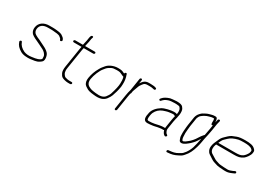

<svg xmlns="http://www.w3.org/2000/svg" viewBox="-5 -1403 3190 2305"><g transform="rotate(30 1590.5 -250.0)"><path d="M157.7 -377C153.4 -349.4 157.9 -325.4 171.3 -305C179.8 -289.2 208.3 -269.2 264.4 -245C301.3 -229.9 327.1 -213.1 370.1 -193.3C391.6 -181.5 422.6 -154.2 425.2 -125.6C426.6 -110.5 427.1 -101.5 426.6 -98.5C426.1 -95.5 425.3 -92.3 424.1 -89C406.3 -69.4 368.5 -56.1 303 -49C264 -42.7 228.9 -45.7 197.6 -58C152.4 -79 124 -108.3 111.1 -146C105 -163.8 76.7 -150.1 82.9 -132C98 -87.9 121.9 -64.1 165 -38.3C183.5 -27.3 207.6 -20.6 233.8 -18.2C290 -13.1 308.6 -20.2 359.2 -26.9C381 -30.2 400.6 -37.7 417.8 -49.4C442.1 -66 452.5 -72.9 456.4 -97.5C460.1 -120.8 452 -153.9 443 -170.6C431 -192.7 400.5 -213.1 378.6 -225C350.7 -237.5 314.8 -258.4 284.3 -272C229.2 -294.5 203.5 -311.5 198.2 -323C187.8 -337.5 184.3 -355.5 187.7 -377C195.2 -424 232.9 -451 294.6 -451H346.2C353.4 -451 360.6 -450.7 367.7 -450C405.1 -446.5 452.1 -445.4 469.2 -428C476.4 -420.7 482.5 -415.7 487.4 -413C489.2 -411.7 490.8 -409 492.1 -405L495.7 -396C502 -377.6 532 -393.9 524.9 -410L520.5 -420C514.1 -435.2 506.1 -438.5 495 -448C472.1 -469.5 441.1 -473.7 397.9 -478L375.4 -480C367.9 -480.7 359.8 -481 351 -481H299.4C222.4 -481 167.9 -441.5 157.7 -377Z M883.1 -13C884.3 -20.9 878.4 -28 870.4 -28H859.4H832C821 -28 803.4 -31.5 779.3 -38.6C765.2 -42.7 744 -74.5 742 -88.3C738.7 -110.5 736.3 -115.6 742.4 -154L785.2 -424C787.6 -439.3 789.8 -449 791.7 -453H924.7C932.7 -453 940.9 -460.1 942.1 -468C943.4 -475.9 937.4 -483 924.7 -483H792.7C793.5 -483.7 794 -484.7 794.2 -486L808.5 -551L815.2 -593C817.2 -605.5 833.4 -627.5 813.2 -631C798.9 -633.4 789.6 -620.8 785.2 -593L778.5 -551L764.5 -488C764.1 -485.3 763.5 -483.7 762.7 -483H656.7C648.8 -483 640.6 -475.9 639.4 -468C638.1 -460.1 644.1 -453 656.7 -453H761.7C761 -452.3 760.5 -451.5 760.4 -450.5L753.7 -415L712.4 -154C706.1 -114 707.5 -83.8 716.7 -63.5C726 -43.1 736.2 -28.9 747.5 -20.8C764 -8.8 806.9 2 834.4 2H860.4C872.6 2 881.4 -2.6 883.1 -13Z M1375.4 -394C1375.8 -392 1377.5 -385.6 1380.7 -374.8C1383.8 -364 1385 -340.8 1384.3 -305.1C1383.6 -269.5 1371.6 -215.6 1348.4 -143.5C1344 -129.8 1333.3 -112 1316.3 -90C1292.2 -59.8 1251.9 -48.9 1185.5 -57.5C1132.6 -64.3 1115.9 -65.5 1074.3 -90C1051.1 -108.2 1042.5 -135.8 1048.3 -172.7C1058.1 -234.3 1091.6 -312.9 1120.3 -346C1127.2 -354 1134.5 -363 1142.1 -373C1158.6 -391.2 1171.9 -397.1 1197.2 -411.5C1210.8 -419.2 1233.6 -423 1265.6 -423C1301.1 -423 1311.8 -422.2 1339.2 -408.5C1356.8 -399.5 1368.8 -394.7 1375.4 -394ZM1364.3 -431C1360.6 -433 1355.6 -435.3 1349.4 -438C1327.8 -447.2 1320 -453 1270.3 -453C1207.5 -453 1148.4 -424.3 1120.8 -390L1097.3 -361.5C1089.8 -352.5 1081.9 -340.3 1073.5 -325C1045.2 -276.8 1026.7 -225.4 1018.1 -171C1012.5 -135.8 1017.7 -106.8 1033.8 -84C1039.9 -75.4 1056.8 -63.3 1084.5 -47.8C1095.4 -41.7 1112.3 -36.4 1138.9 -32L1176 -27.5C1256.9 -17.6 1307.3 -33.4 1339.9 -75C1358.9 -101.1 1370.9 -121.6 1375.8 -136.5C1390.3 -180.6 1402.8 -213.5 1412.6 -275C1417.5 -325 1415.7 -366 1407 -398C1404.8 -406.2 1404.2 -413.8 1400.5 -420L1394.7 -440C1393.1 -449 1386.1 -451.4 1373.8 -447C1368.1 -445 1365 -439.7 1364.3 -431Z M1557.1 -468 1530.8 -302C1522.4 -274 1515.9 -245.3 1511.2 -216L1479.1 -13C1477.8 -5.1 1483.8 2 1491.7 2C1499.6 2 1507.8 -5.1 1509.1 -13L1541.2 -216C1543.2 -228.7 1545.5 -240.7 1547.9 -252L1549 -259C1552.8 -261.7 1555 -265.3 1555.8 -270L1560.5 -300C1564 -311.7 1570 -328 1578.3 -349C1587.9 -373.3 1590.2 -387.2 1603 -404C1622.7 -430 1630.4 -453 1676.7 -453H1711.2C1726.8 -453 1741.1 -451.3 1753.9 -447.8C1766.7 -444.3 1774.9 -443.3 1778.5 -445C1791.2 -450.9 1792.5 -469.8 1779.8 -472C1763.8 -479.3 1738.8 -483 1704.7 -483H1675.5C1648.7 -483 1626.4 -474.2 1608.8 -456.5C1593.7 -441.4 1590.5 -434.7 1579.4 -419L1587.1 -468C1588.4 -475.9 1582.4 -483 1574.5 -483C1566.6 -483 1558.4 -475.9 1557.1 -468Z M1901.7 -55C1923.7 -55 1949.8 -57.7 1984.8 -63L2008.4 -68C2025.3 -71.7 2037.2 -75.5 2054.8 -77C2069.1 -78.2 2074.3 -81 2085.6 -81H2110.6C2113.3 -81 2116.1 -82 2119.1 -84C2128.2 -57.2 2138.5 -40.2 2150 -33L2159.9 -26C2172.5 -17.6 2196.4 -40.5 2179 -52L2169.1 -59C2164.9 -61.7 2160.5 -67.8 2156.1 -77.5C2147 -97 2145.1 -102.8 2149.8 -133L2164.7 -227C2167.1 -241.9 2172.2 -264 2175.1 -276.5C2177.2 -286.1 2181.4 -288 2179.8 -297C2181.2 -301.7 2182.3 -306.3 2183 -311C2190.9 -344.5 2191.7 -374.5 2185.3 -401C2182.9 -411 2175.6 -423.2 2163.6 -437.5C2151.5 -451.8 2125.5 -459 2079.9 -459C2037.5 -456.5 2008.1 -453.5 1991.2 -450C1947.3 -436.1 1916.5 -418.4 1898.8 -397L1890.3 -387C1875.7 -371 1898.4 -354 1911.6 -370L1920.2 -380C1943.2 -405.4 1985.8 -422.3 2018.7 -425C2055 -427.6 2083.7 -430.1 2126.7 -423.5C2135.6 -421.9 2143.5 -414.4 2150.3 -401C2160 -386.6 2162.1 -361.6 2156.4 -326C2147.8 -330.7 2133.4 -333 2113 -333C2068.1 -333 1985.2 -310.8 1961.1 -295.9C1903.9 -260.4 1869.6 -219.5 1858.4 -173C1843.1 -109.9 1842.4 -55 1901.7 -55ZM2134.7 -227 2119.8 -133C2118.6 -125 2117.8 -117.7 2117.4 -111H2091.6C2083.4 -111 2077.1 -110.5 2071.9 -109.5C2046 -104.7 2038.8 -106.1 2004.6 -97L1981 -92C1954.8 -87.1 1931.3 -85 1904.4 -85C1893.1 -85 1886 -89.3 1883 -98C1877.6 -113.8 1885.8 -169.3 1895.6 -190.5C1914.8 -232 1945.9 -261 1988.9 -277.5C1998 -280.5 2009.7 -284.3 2023.8 -289C2051.4 -298.1 2075.8 -299.5 2105.6 -303H2125.8C2133.1 -303 2140.7 -298.3 2148.6 -289C2145 -283.7 2140.4 -263 2134.7 -227Z M2614.9 -510 2612 -498C2609 -486.3 2606.3 -479.7 2604.5 -470C2605.6 -512.7 2595.6 -534 2574.7 -534H2561.7C2533.9 -534 2514.6 -525.3 2490.4 -519.7C2467.3 -514.5 2435.8 -495.5 2417.6 -485.6C2404.2 -478.4 2375.8 -447.8 2369.3 -434C2364.2 -423.2 2357.1 -410.4 2354.8 -396L2336.5 -280.5C2335 -270.8 2333.8 -261.3 2333 -252L2328.3 -197C2325.3 -167.2 2328.3 -165.2 2328.1 -132.2C2327.9 -114.4 2333.2 -93.8 2343.7 -70.5C2358.2 -38.7 2401.8 -51.7 2432.5 -75.5C2439 -80.5 2446.4 -86.2 2454.7 -92.5C2476.2 -108.8 2476 -111.7 2498.5 -133.5C2510.6 -145.2 2522.5 -160.6 2534.3 -179.5C2546.1 -198.5 2553.7 -210.3 2557.1 -215L2555.1 -202C2548.8 -162.1 2536.7 -117.6 2527.1 -82C2521.8 -62.5 2515.3 -53.4 2507 -34.3C2500.5 -19.3 2488.5 -3 2480.7 9L2454.6 39.3C2450.4 44.2 2437.1 52.8 2414.8 65C2372.7 90.4 2343.3 94.2 2294.4 99L2284.2 100C2264.2 103.3 2264.1 133.1 2283.5 130L2293.6 129C2314.8 126.7 2339.1 125.5 2358.7 119C2388.2 109.3 2390 109.5 2427.3 90.6C2464 72.1 2470.4 64.2 2489.6 41C2521.3 7.1 2546.4 -42.7 2564.9 -108.4C2573.1 -137.5 2578.9 -163.2 2582.5 -185.5C2586 -207.8 2588.9 -224.3 2591.3 -235L2605.4 -299L2618.4 -368L2633.1 -461C2634.9 -472.3 2637.7 -484 2641.6 -496L2644.4 -507C2646 -517.2 2642.2 -522.7 2633 -523.5C2625.1 -524.2 2616.1 -517.9 2614.9 -510ZM2575.6 -300C2574.3 -292 2572.7 -284 2570.8 -276C2568.6 -274.7 2566.7 -273 2565 -271L2556.4 -261C2549.8 -253 2544 -245.7 2538.9 -239C2512.5 -195.2 2488.7 -162.8 2467.6 -142C2455.7 -130.3 2452.7 -126.2 2437.8 -115C2425.4 -105.7 2397.1 -79.3 2377.5 -81.5C2374.5 -81.8 2371.2 -86.1 2367.4 -94.2C2363.7 -102.4 2361.2 -113 2360 -126C2355.9 -171.5 2358 -189.1 2361.2 -228L2366.6 -281L2384.8 -396C2385.8 -402 2390.1 -412.4 2397.8 -427.2C2405.5 -441.9 2424.8 -457.6 2455.5 -474.3C2471.7 -483.1 2485.2 -488.8 2496.1 -491.2C2517.4 -496.1 2532.6 -504 2556.9 -504H2568.9C2573.4 -495.1 2575 -480.8 2573.6 -461.1C2572 -438.3 2574.9 -412.3 2597.6 -426L2588.4 -368Z M2759.7 -276C2767.7 -294 2774 -310.8 2784.2 -325.8C2789.1 -333 2804.4 -348.4 2829.9 -372C2856.7 -398.4 2898.2 -417.8 2950.1 -430C2964.2 -433.3 2989.7 -435 3026.5 -435C3072.5 -435 3117.7 -430.6 3138.5 -409.5C3151.2 -396.5 3152.6 -397.7 3148.8 -374C3147.3 -364 3143.4 -354.3 3137.2 -345C3119.2 -315.5 3099.5 -296.5 3078.2 -288C3062.9 -280 3035.7 -276 2991.7 -276ZM2747 -246H2987C3046.7 -246 3078.1 -250.8 3117.8 -279.7C3138.8 -295 3173.7 -341.8 3178.8 -373.7C3184.1 -407.2 3181.2 -412.1 3162.8 -430.5C3134.7 -458.5 3094.1 -465 3025.2 -465C2974.9 -465 2937.5 -460 2913 -450.1C2894.7 -442.7 2876.6 -435.4 2858.8 -428.2C2831.6 -415.3 2803.5 -385.2 2783.5 -366C2760.2 -343.7 2751.3 -329.4 2735.5 -291.5C2719.1 -252.3 2710.6 -243.6 2703.5 -199C2699 -170.4 2705.2 -144.5 2722.1 -121.5C2735.5 -103.2 2755.6 -96.2 2772.2 -83.5C2785.4 -73.4 2798.5 -66.4 2815 -57.1C2830.8 -48.6 2866.2 -40.4 2884.5 -33.8C2894.1 -30.3 2926.1 -27.1 2980.6 -24H3009.4C3032.1 -24 3059.2 -31.3 3090.9 -46L3113.5 -56C3123.8 -60.8 3127.2 -67.6 3123.7 -76.5C3117.9 -91.4 3104.8 -84.5 3081 -72C3055.1 -60 3032.4 -54 3012.9 -54C2977.3 -54 2943 -57.9 2915.5 -60C2889.4 -62 2889.9 -66.1 2860.2 -73.9C2842.6 -78.5 2818.4 -90.3 2791.3 -109.5C2784.8 -114.5 2778.1 -118.7 2771.3 -122C2741.9 -136.4 2728.6 -168.2 2734.9 -207.5C2737.9 -226.7 2742.5 -233.5 2747 -246Z"/></g></svg>

Font: MewTooHand
Style: WideIta
Weight: 400
Designer: Mew Too, Robert Jablonski
Version: Version 0.77